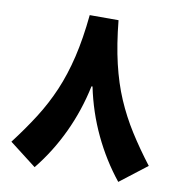

<svg xmlns="http://www.w3.org/2000/svg" viewBox="-83 -804 850 904"><g transform="rotate(10 342.0 -352.0)"><path d="M339.8 -397.9Q314.9 -279.3 264.6 -172.6Q214.4 -65.9 142.1 23.4L13.7 -75.7Q69.3 -148.4 112.8 -216.8Q156.2 -285.2 188 -359.4Q219.7 -433.6 241 -522.9Q262.2 -612.3 273.4 -726.6H411.1Q422.4 -612.3 443.4 -522.9Q464.4 -433.6 496.3 -359.4Q528.3 -285.2 571.5 -216.8Q614.7 -148.4 670.4 -75.7L542 23.4Q470.2 -65.9 419.7 -172.6Q369.1 -279.3 344.7 -397.9Z"/></g></svg>

Font: Estedad-FD ExtraBold
Style: Regular
Weight: 800
Designer: Amin Abedi
Version: Version 7.3